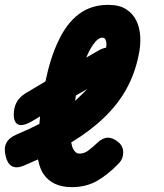

<svg xmlns="http://www.w3.org/2000/svg" viewBox="-56 -760 676 790"><path d="M77 -262Q33 -236 14 -250.5Q-5 -265 3 -313Q8 -336 21 -352Q34 -368 57 -381L131 -425Q151 -522 184 -591Q218 -664 268.5 -702Q319 -740 389 -740Q435 -740 463 -722Q491 -704 505 -675Q519 -646 521 -609.5Q523 -573 515 -536Q500 -459 464.5 -394.5Q429 -330 371 -275Q315 -221 237 -174Q237 -172 238 -170Q240 -157 244.5 -148Q249 -139 255.5 -133.5Q262 -128 271 -128Q290 -128 306.5 -140Q323 -152 344 -172Q366 -193 387 -193.5Q408 -194 430 -176Q451 -159 451 -133Q451 -107 434 -89Q387 -40 342 -15Q297 10 240 10Q199 10 170.5 -3.5Q142 -17 125 -41Q108 -65 102 -98L100 -104Q72 -91 41 -78Q11 -66 -7.5 -76.5Q-26 -87 -33 -119Q-41 -151 -29.5 -172.5Q-18 -194 13 -207Q63 -228 106 -250Q108 -266 109 -281ZM299 -523 342 -548Q365 -562 381 -564Q382 -573 382 -581Q381 -591 377.5 -598Q374 -605 365 -605Q347 -605 327 -576Q312 -555 299 -523ZM253 -345Q260 -352 267 -358Q286 -376 303 -394L256 -367V-365Q254 -355 253 -345Z"/></svg>

Font: Maple Mono NL ExtraBold
Style: Italic
Weight: 800
Italic angle: -10°
Monospace: yes
Designer: subframe7536
Version: Version 7.000